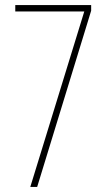

<svg xmlns="http://www.w3.org/2000/svg" viewBox="-20 -734 427 754"><path d="M99 0H126L338 -692V-714H40V-689H311Z"/></svg>

Font: Noto Sans Arabic UI XCn Th
Style: Regular
Weight: 100
Width: 2
Designer: Monotype Design Team, Nadine Chahine and Nizar Qandah
Foundry: Monotype Imaging Inc.
Version: Version 2.010